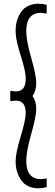

<svg xmlns="http://www.w3.org/2000/svg" viewBox="-20 -770 297 1032"><path d="M231 189V235.8Q208 242.2 187 242.2Q159.7 242.2 137.9 233.2Q116.2 224.1 102.8 209.5Q89.4 194.8 80.3 175.3Q71.3 155.8 67.6 136.5Q64 117.2 64 97.2Q64 52.7 91.1 -36.1Q118.2 -125 118.2 -162.1Q118.2 -229 65.9 -229Q53.7 -229 35.2 -226.1V-282.2Q56.6 -278.8 65.9 -278.8Q118.2 -278.8 118.2 -346.2Q118.2 -371.6 109.6 -406.7Q101.1 -441.9 91.1 -471.9Q81.1 -502 72.5 -539.1Q64 -576.2 64 -605Q64 -625 67.6 -644.3Q71.3 -663.6 80.3 -683.1Q89.4 -702.6 102.8 -717.3Q116.2 -731.9 137.9 -741Q159.7 -750 187 -750Q210 -750 231 -744.1V-696.8Q226.1 -697.3 216.1 -699.2Q206.1 -701.2 201.2 -701.2Q121.1 -701.2 121.1 -602.1Q121.1 -552.7 147.9 -458.3Q174.8 -363.8 174.8 -324.2Q174.8 -281.7 154.8 -253.9Q174.8 -226.1 174.8 -184.1Q174.8 -144.5 147.9 -49.8Q121.1 44.9 121.1 94.2Q121.1 192.9 201.2 192.9Q206.1 192.9 216.1 191.2Q226.1 189.5 231 189Z"/></svg>

Font: Lobster Two
Style: Regular
Weight: 400
Designer: Pablo Impallari
Foundry: Pablo Impallari. www.impallari.com
Version: Version 1.006